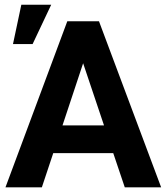

<svg xmlns="http://www.w3.org/2000/svg" viewBox="-20 -802 713 822"><path d="M464.8 -146.5H208L159.2 0H3.4L268.1 -710.9H403.8L669.9 0H514.2ZM247.6 -265.1H425.3L335.9 -531.2ZM71.3 -781.7H199.2L119.6 -613.3H35.6Z"/></svg>

Font: RobotoInd
Style: Bold
Weight: 700
Designer: Google
Version: Version 2.001150; 2014